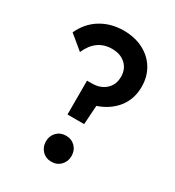

<svg xmlns="http://www.w3.org/2000/svg" viewBox="-178 -834 863 948"><g transform="rotate(30 253.0 -360.0)"><path d="M214 -232V-425H241Q290 -425 320 -452.5Q350 -480 350 -525Q350 -569 321 -596Q292 -623 243 -623Q154 -623 113 -530L33 -596Q63 -661 119.5 -695.5Q176 -730 249 -730Q312 -730 360.5 -705Q409 -680 436 -635.5Q463 -591 463 -533Q463 -463 423.5 -413Q384 -363 316 -340L309 -232ZM261 10Q229 10 208.5 -11.5Q188 -33 188 -64Q188 -96 208.5 -117Q229 -138 261 -138Q293 -138 313.5 -117Q334 -96 334 -64Q334 -33 313.5 -11.5Q293 10 261 10Z"/></g></svg>

Font: Outfit Medium
Style: Regular
Weight: 500
Designer: Rodrigo Fuenzalida
Foundry: fragTYPE
Version: Version 1.100; ttfautohint (v1.8.4.7-5d5b);gftools[0.9.27]